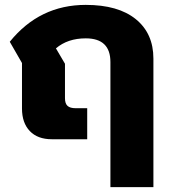

<svg xmlns="http://www.w3.org/2000/svg" viewBox="-20 -570 693 786"><path d="M432 -316Q432 -413 331 -413Q257 -413 209 -372L246 -309V-168Q246 -146 256.5 -136.5Q267 -127 290 -127H337V0H192Q134 0 102 -33.5Q70 -67 70 -126V-312L20 -399Q142 -550 331 -550Q464 -550 536 -491.5Q608 -433 608 -330V196H432Z"/></svg>

Font: Prompt
Style: Bold
Weight: 700
Designer: Katatrad Team
Foundry: CadsonDemak
Version: Version 1.000